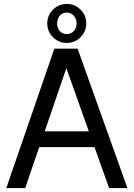

<svg xmlns="http://www.w3.org/2000/svg" viewBox="-20 -955 679 975"><path d="M534 0 460 -208H179L108 0H12L256 -708H374L627 0ZM207 -288H431L317 -609ZM319 -935Q360 -935 389 -906Q418 -877 418 -836Q418 -795 389 -766Q360 -737 319 -737Q278 -737 249 -766Q220 -795 220 -836Q220 -877 249 -906Q278 -935 319 -935ZM319 -891Q297 -891 283.5 -875.5Q270 -860 270 -836Q270 -813 283.5 -797.5Q297 -782 319 -782Q341 -782 355 -797.5Q369 -813 369 -836Q369 -859 355 -875Q341 -891 319 -891Z"/></svg>

Font: Telex
Style: Regular
Weight: 400
Designer: Andres Torresi
Foundry: Andres Torresi
Version: Version 1.100